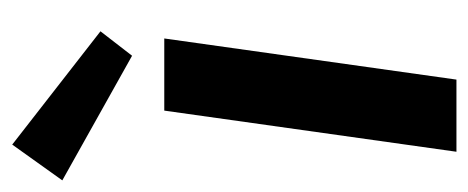

<svg xmlns="http://www.w3.org/2000/svg" viewBox="-270 -534 785 322"><g transform="rotate(-90 123.0 -372.5)"><path d="M232 -597 191 -544 -18 -661 42 -745ZM151 0H30L99 -490H220Z"/></g></svg>

Font: Exo 2.0 Semi Bold
Style: Italic
Weight: 600
Italic angle: -8°
Designer: Natanael Gama
Version: Version 1.001;PS 001.001;hotconv 1.0.70;makeotf.lib2.5.58329